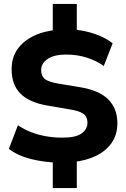

<svg xmlns="http://www.w3.org/2000/svg" viewBox="-20 -840 640 975"><path d="M248 115V-39L275 -14Q203 -16 137 -32.5Q71 -49 25 -84L71 -204Q102 -183 138 -169Q174 -155 214 -148Q254 -141 297 -141Q365 -141 394.5 -162.5Q424 -184 424 -216Q424 -249 401.5 -263.5Q379 -278 331 -285L221 -304Q130 -319 84.5 -364Q39 -409 39 -488Q39 -547 68 -589Q97 -631 150 -657Q203 -683 274 -689L248 -672V-820H370V-672L345 -691Q405 -687 460.5 -668Q516 -649 552 -620L507 -505Q471 -531 422 -547Q373 -563 315 -563Q256 -563 222.5 -541Q189 -519 189 -484Q189 -453 209 -438Q229 -423 279 -415L388 -397Q484 -381 530 -335Q576 -289 576 -214Q576 -156 547 -114.5Q518 -73 467.5 -48.5Q417 -24 349 -17L370 -39V115Z"/></svg>

Font: Nunito Sans 6pt ExtraBold
Style: Regular
Weight: 800
Version: Version 3.101;gftools[0.9.27]